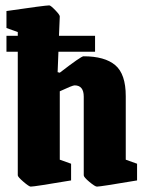

<svg xmlns="http://www.w3.org/2000/svg" viewBox="-20 -681 542 713"><path d="M489 -73V-11Q353 12 340 12Q333 12 312 -5.5Q291 -23 291 -30V-322Q291 -364 257 -364Q249 -364 202 -342V-88L244 -73V-11Q108 12 94 12Q88 12 67 -6Q46 -24 46 -30V-489H4V-548H46V-562L4 -577V-640Q148 -661 163 -661Q168 -661 185 -643.5Q202 -626 202 -620L199 -548H333V-489H197L194 -413L202 -411Q281 -472 290 -472Q369 -472 408 -439Q447 -406 447 -324V-88Z"/></svg>

Font: Grenze ExtraBold
Style: Regular
Weight: 800
Designer: Renata Polastri
Foundry: Omnibus-Type
Version: Version 1.002; ttfautohint (v1.8)